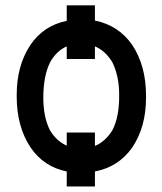

<svg xmlns="http://www.w3.org/2000/svg" viewBox="-20 -631 599 712"><path d="M42 -280.3Q42 -386.7 91.8 -462.9Q140.6 -536.1 227.5 -553.7V-611.3H332V-554.7Q419.9 -537.1 470.7 -463.9Q521.5 -386.7 521.5 -276.4V-268.6Q521.5 -159.2 469.7 -83Q418.9 -11.7 332 4.9V60.5H227.5V4.9Q141.6 -12.7 92.8 -85Q42 -162.1 42 -272.5ZM332 -89.8Q370.1 -105.5 396.5 -147.5Q422.9 -197.3 421.9 -280.3Q421.9 -348.6 396.5 -400.4Q370.1 -443.4 332 -459V-412.1H227.5V-459Q189.5 -442.4 166 -400.4Q140.6 -349.6 140.6 -268.6Q140.6 -197.3 165 -148.4Q188.5 -108.4 227.5 -90.8V-139.6H332Z"/></svg>

Font: RobotoJAA
Style: Medium
Weight: 500
Version: Version 2.05; 2016-11-05